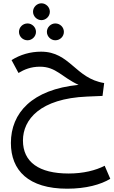

<svg xmlns="http://www.w3.org/2000/svg" viewBox="-20 -777 688 1163"><path d="M46 89C46 255 152 366 387 366C501 366 591 341 648 306L614 227C560 255 485 274 396 274C215 274 119 204 119 74C119 -53 223 -180 507 -192L601 -196L611 -274C436 -302 404 -464 229 -464C163 -464 103 -446 50 -413L92 -335C127 -356 167 -373 222 -373C320 -373 355 -309 456 -263C174 -235 46 -93 46 89ZM147 -533C174 -533 198 -556 198 -584C198 -612 174 -635 147 -635C118 -635 95 -612 95 -584C95 -556 118 -533 147 -533ZM264 -584C264 -556 288 -533 315 -533C344 -533 367 -556 367 -584C367 -612 344 -635 315 -635C288 -635 264 -612 264 -584ZM180 -706C180 -678 204 -655 231 -655C258 -655 282 -678 282 -706C282 -734 258 -757 231 -757C204 -757 180 -734 180 -706Z"/></svg>

Font: FiraGO Unicode
Style: Regular
Weight: 400
Designer: bBox Type
Foundry: bBox Type GmbH
Version: Version 1.001;PS 001.001;hotconv 1.0.88;makeotf.lib2.5.64775